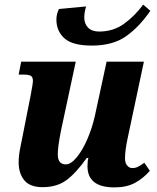

<svg xmlns="http://www.w3.org/2000/svg" viewBox="-20 -804 684 834"><path d="M360 -82Q360 -105 364 -118H357Q310 -52 268.5 -21.5Q227 9 165 9Q110 9 85.5 -21Q61 -51 61 -99Q61 -129 69 -167Q77 -205 78 -212L113 -389Q123 -441 123 -453Q123 -469 114 -474.5Q105 -480 82 -480H61L72 -536H309L245 -237Q231 -167 231 -133Q231 -90 266 -90Q288 -90 313.5 -121Q339 -152 360 -201Q381 -250 392 -300L443 -536H605L535 -206Q523 -151 523 -116Q523 -97 532 -85.5Q541 -74 555 -74Q568 -74 579 -79.5Q590 -85 607 -97L631 -62Q602 -29 566 -9.5Q530 10 477 10Q360 10 360 -82ZM225 -719Q225 -743 236 -765L354 -776Q346 -750 346 -728Q346 -701 362.5 -684Q379 -667 411 -667Q472 -667 518.5 -700.5Q565 -734 602 -784L633 -757Q585 -687 527.5 -646.5Q470 -606 379 -606Q295 -606 260 -637.5Q225 -669 225 -719Z"/></svg>

Font: Noto Serif NarrowExtraBold
Style: Italic
Weight: 800
Width: 4
Italic angle: -12°
Designer: Monotype Design Team
Foundry: Monotype Imaging Inc.
Version: Version 1.001